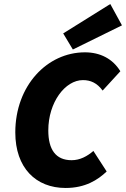

<svg xmlns="http://www.w3.org/2000/svg" viewBox="-20 -922 626 954"><path d="M306 12C404 12 466 -28 510 -70L444 -172C414 -146 378 -126 336 -126C256 -126 220 -180 220 -274C220 -414 304 -524 392 -524C430 -524 462 -510 490 -472L578 -568C540 -630 478 -662 402 -662C214 -662 56 -496 56 -264C56 -88 158 12 306 12ZM342 -676 586 -796 528 -902 294 -756Z"/></svg>

Font: Source Sans Pro Black
Style: Italic
Weight: 900
Italic angle: -11°
Designer: Paul D. Hunt
Foundry: Adobe Systems Incorporated
Version: Version 3.006;hotconv 1.0.111;makeotfexe 2.5.65597